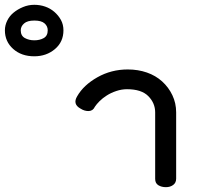

<svg xmlns="http://www.w3.org/2000/svg" viewBox="-291 -775 822 795"><path d="M-28.3 -649.5Q-28.3 -601.5 -63.6 -571.7Q-99 -541.9 -149 -541.9Q-202.5 -541.9 -236.6 -572.5Q-270.7 -603 -270.7 -649.5Q-270.7 -670.2 -261.1 -689.6Q-251.5 -709.1 -234.8 -722.7Q-218.2 -736.4 -196 -745.7Q-173.7 -755.1 -149 -755.1Q-125.3 -755.1 -104 -747.7Q-82.8 -740.4 -65.9 -725.8Q-49 -711.1 -38.6 -692.2Q-28.3 -673.2 -28.3 -649.5ZM438.4 -35.4Q438.4 -18.2 426 -9.1Q413.6 0 396 0Q377.8 0 364.6 -8.1Q351.5 -16.2 351.5 -34.3V-309.6Q351.5 -348 323.2 -376.8Q294.9 -405.6 234.8 -405.6Q212.6 -405.6 190.7 -398.2Q168.7 -390.9 151.3 -379.8Q133.8 -368.7 121.2 -356.1Q108.6 -343.4 102 -333.3Q93.9 -315.7 76.5 -315.2Q59.1 -314.6 42.4 -325.3Q8.6 -343.9 28.8 -376.8Q55.1 -422.7 112.4 -455.1Q169.7 -487.4 237.9 -487.4Q280.8 -487.4 317.2 -474.7Q353.5 -462.1 380.3 -437.9Q407.1 -413.6 422.7 -380.8Q438.4 -348 438.4 -309.6ZM-93.4 -649.5Q-93.4 -666.7 -106.6 -678.3Q-119.7 -689.9 -149 -689.9Q-177.8 -689.9 -191.4 -677.8Q-205.1 -665.7 -205.1 -649.5Q-205.1 -626.8 -187.9 -617.4Q-170.7 -608.1 -149 -608.1Q-126.3 -608.1 -109.8 -617.4Q-93.4 -626.8 -93.4 -649.5Z"/></svg>

Font: Myanmar KatKuu
Style: Regular
Weight: 400
Designer: Khon Soe Zaw Thu
Foundry: MPUA
Version: Version 1.00 September 13, 2016, initial release